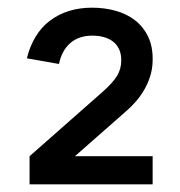

<svg xmlns="http://www.w3.org/2000/svg" viewBox="-20 -750 468 500"><path d="M109 -285.1 311.2 -462.8Q322.5 -472.7 334 -485.9Q345.6 -499.2 355.2 -515.5Q364.8 -531.8 370.9 -550.9Q377.1 -570.1 377.5 -591.8Q378.4 -627.9 366 -654Q353.5 -680.2 331.9 -697Q310.3 -713.8 281.3 -721.9Q252.3 -730 219.6 -730Q186.8 -730 158.9 -721.2Q131.1 -712.3 109.2 -695.5Q87.4 -678.8 72.5 -654Q57.5 -629.3 50 -598.1L133.6 -583.4Q137.1 -600.9 144.6 -614.6Q152.1 -628.3 163 -637.8Q173.8 -647.3 188.2 -652.2Q202.7 -657.2 220.4 -657.2Q236.2 -657.2 250 -653.5Q263.8 -649.8 273.9 -642.1Q284.1 -634.5 290 -622.1Q295.8 -609.8 295.8 -592.8Q295.8 -570.3 284.6 -552.1Q273.3 -533.8 247.2 -510.8L57 -343.2ZM57 -270H377.5V-343.2H57Z"/></svg>

Font: Vela Sans GX ExtLt
Style: Regular
Weight: 200
Designer: Principal design: Mikhail Sharanda - project Manrope.
Design modification: Ravid Balaliev
Foundry: Mikhail Sharanda
Version: Version 1.001